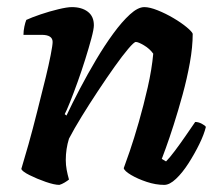

<svg xmlns="http://www.w3.org/2000/svg" viewBox="-20 -520 614 540"><path d="M147 0Q133 0 108.5 -8.5Q84 -17 63 -27.5Q42 -38 40 -45Q48 -71 60 -113.5Q72 -156 84.5 -206Q97 -256 109 -304Q117 -337 122.5 -365Q128 -393 128 -402Q128 -422 97 -422H46Q46 -433 48.5 -445Q51 -457 54 -464Q69 -471 94 -479.5Q119 -488 144 -494Q169 -500 182 -500Q210 -500 227 -487Q244 -474 244 -449Q244 -438 237 -412Q230 -386 220 -354Q210 -322 198.5 -290Q187 -258 177 -233Q167 -208 162 -199L167 -195Q183 -229 204.5 -270Q226 -311 250 -351.5Q274 -392 298.5 -425.5Q323 -459 345.5 -479.5Q368 -500 386 -500Q401 -500 423.5 -491Q446 -482 468 -469Q490 -456 505 -443.5Q520 -431 522 -425Q522 -388 514 -343.5Q506 -299 493.5 -253.5Q481 -208 468.5 -169Q456 -130 446.5 -104Q437 -78 435 -73L447 -66Q457 -76 472 -96Q487 -116 502.5 -138.5Q518 -161 529 -177Q538 -177 547.5 -172Q557 -167 559 -163Q554 -142 540.5 -114.5Q527 -87 510 -60.5Q493 -34 475 -17Q457 0 442 0Q418 0 392.5 -8.5Q367 -17 348.5 -28Q330 -39 328 -47Q333 -60 345 -95Q357 -130 370.5 -177Q384 -224 395.5 -274.5Q407 -325 411 -369Q401 -383 385 -392.5Q369 -402 362 -402Q357 -402 340.5 -382.5Q324 -363 302 -332Q280 -301 255.5 -264Q231 -227 209.5 -192Q188 -157 174 -130Q165 -101 165 -70Q165 -56 167.5 -42.5Q170 -29 174 -15Q169 -11 161.5 -6.5Q154 -2 147 0Z"/></svg>

Font: Texturina
Style: Bold Italic
Weight: 700
Italic angle: -11°
Designer: Guillermo Torres Carreño
Foundry: Omnibus-Type
Version: Version 1.002; ttfautohint (v1.8.3)